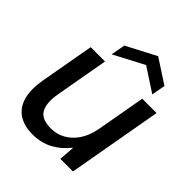

<svg xmlns="http://www.w3.org/2000/svg" viewBox="-200 -818 948 948"><g transform="rotate(45 274.0 -344.0)"><path d="M187 12Q127 12 88.5 -13.5Q50 -39 36 -88.5Q22 -138 34 -210L85 -496H185L136 -220Q123 -148 143.5 -110.5Q164 -73 230 -73Q271 -73 305.5 -92.5Q340 -112 364.5 -148.5Q389 -185 399 -238L445 -496H545L457 0H369L375 -81H372Q340 -39 293 -13.5Q246 12 187 12ZM183 -544 197 -619 352 -700 478 -618 465 -546 341 -627Z"/></g></svg>

Font: DM Sans 36pt Medium
Style: Italic
Weight: 500
Italic angle: -10°
Designer: Colophon Foundry, Jonny Pinhorn
Foundry: Colophon Foundry
Version: Version 4.004;gftools[0.9.30]